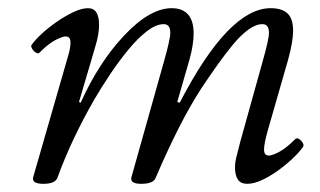

<svg xmlns="http://www.w3.org/2000/svg" viewBox="-20 -436 782 469"><path d="M86 13Q57 13 61 -3L148 -305Q153 -324 152 -335.5Q151 -347 140 -347Q133 -347 116 -338.5Q99 -330 76 -307Q73 -304 67.5 -307.5Q62 -311 58.5 -317Q55 -323 57 -326Q66 -339 83 -354.5Q100 -370 120.5 -384Q141 -398 160.5 -407Q180 -416 195 -416Q209 -416 215.5 -405.5Q222 -395 222 -375Q222 -365 220 -352Q218 -339 211 -316L173 -187L177 -185Q199 -234 225.5 -275Q252 -316 283 -349Q315 -383 344 -399.5Q373 -416 399 -416Q453 -416 453 -354Q453 -341 450.5 -325Q448 -309 443 -291L413 -187L419 -185Q479 -301 534.5 -358.5Q590 -416 641 -416Q669 -416 682.5 -403Q696 -390 696 -361Q696 -348 693 -330.5Q690 -313 684 -291L634 -117Q625 -85 625 -70.5Q625 -56 637 -56Q645 -56 662 -65Q679 -74 701 -96Q705 -100 710.5 -96.5Q716 -93 719.5 -87Q723 -81 720 -77Q711 -64 694.5 -48.5Q678 -33 658.5 -19Q639 -5 619.5 4Q600 13 584 13Q568 13 561 2.5Q554 -8 554 -28Q554 -39 557 -51Q560 -63 567 -90L621 -284Q629 -312 633 -330Q637 -348 637 -356Q637 -377 621 -377Q605 -377 586.5 -363.5Q568 -350 549 -327Q530 -304 510.5 -276.5Q491 -249 473 -222Q445 -179 417 -124Q389 -69 360 -1Q354 13 325 13Q297 13 301 -3L380 -284Q388 -312 392 -330Q396 -348 396 -356Q396 -377 380 -377Q361 -377 338.5 -359.5Q316 -342 293 -314Q270 -286 249 -254.5Q228 -223 211 -194Q185 -149 162 -101Q139 -53 120 -1Q117 6 108.5 9.5Q100 13 86 13Z"/></svg>

Font: Junicode VF
Style: Italic
Weight: 400
Italic angle: -11°
Designer: Peter S. Baker
Version: Version 2.209